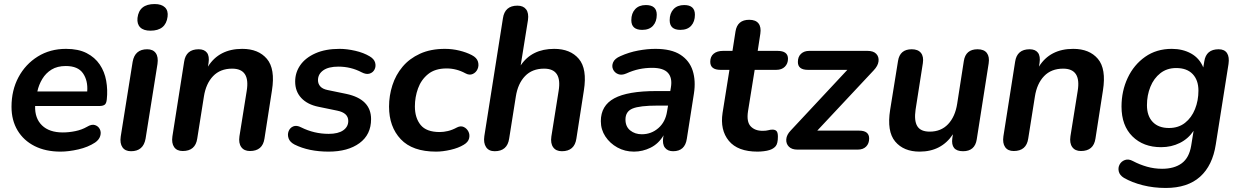

<svg xmlns="http://www.w3.org/2000/svg" viewBox="-20 -741 6142 951"><path d="M280 10Q206 10 151.5 -17.5Q97 -45 67 -95Q37 -145 37 -212Q37 -294 71.5 -358.5Q106 -423 167 -461Q228 -499 307 -499Q368 -499 409 -478Q450 -457 474 -421.5Q498 -386 506 -341Q514 -296 509 -249Q507 -228 498 -222Q489 -216 473 -216H154Q152 -155 188 -120Q224 -85 291 -85Q321 -85 353 -91.5Q385 -98 411 -113Q434 -127 450.5 -121.5Q467 -116 474.5 -101Q482 -86 476.5 -67.5Q471 -49 451 -35Q416 -12 368 -1Q320 10 280 10ZM306 -414Q264 -414 235.5 -396.5Q207 -379 189.5 -350Q172 -321 165 -288H412Q416 -342 391 -378Q366 -414 306 -414Z M725 -589Q691 -589 674.5 -605.5Q658 -622 661 -652Q669 -721 746 -721Q780 -721 797 -704.5Q814 -688 810 -658Q801 -589 725 -589ZM629 8Q600 8 586.5 -11.5Q573 -31 578 -65L637 -435Q648 -497 709 -497Q738 -497 751.5 -478Q765 -459 760 -424L701 -54Q690 8 629 8Z M885 7Q856 7 842.5 -12.5Q829 -32 834 -66L892 -435Q901 -497 964 -497Q992 -497 1005 -480Q1018 -463 1013 -429L1010 -411Q1065 -499 1180 -499Q1260 -499 1302 -449.5Q1344 -400 1327 -293L1290 -55Q1281 7 1218 7Q1189 7 1175 -12.5Q1161 -32 1166 -66L1202 -291Q1220 -401 1130 -401Q1071 -401 1035.5 -364Q1000 -327 990 -263L957 -55Q948 7 885 7Z M1608 10Q1509 10 1439 -25Q1416 -37 1409.5 -55.5Q1403 -74 1409.5 -91Q1416 -108 1432.5 -115Q1449 -122 1472 -110Q1536 -78 1608 -78Q1655 -78 1680 -95.5Q1705 -113 1705 -142Q1705 -182 1650 -193L1558 -212Q1503 -223 1472.5 -255.5Q1442 -288 1442 -337Q1442 -382 1467.5 -418.5Q1493 -455 1542.5 -477Q1592 -499 1662 -499Q1698 -499 1739.5 -489.5Q1781 -480 1811 -462Q1833 -449 1838 -431Q1843 -413 1835.5 -397.5Q1828 -382 1811 -376.5Q1794 -371 1771 -383Q1718 -411 1656 -411Q1607 -411 1581 -392.5Q1555 -374 1555 -344Q1555 -326 1566.5 -313Q1578 -300 1603 -295L1695 -276Q1818 -250 1818 -151Q1818 -74 1760.5 -32Q1703 10 1608 10Z M2140 10Q2023 10 1965 -51.5Q1907 -113 1907 -213Q1907 -267 1923.5 -318.5Q1940 -370 1974 -410.5Q2008 -451 2060.5 -475Q2113 -499 2184 -499Q2220 -499 2255 -490.5Q2290 -482 2317 -468Q2342 -455 2347.5 -435.5Q2353 -416 2345.5 -399Q2338 -382 2321.5 -374.5Q2305 -367 2285 -378Q2241 -402 2192 -402Q2135 -402 2100.5 -374Q2066 -346 2050.5 -303Q2035 -260 2035 -214Q2035 -157 2063.5 -122Q2092 -87 2158 -87Q2177 -87 2198.5 -92Q2220 -97 2244 -110Q2262 -119 2277 -112Q2292 -105 2300 -89.5Q2308 -74 2303.5 -55.5Q2299 -37 2277 -24Q2251 -8 2212 1Q2173 10 2140 10Z M2430 8Q2401 8 2387.5 -12.5Q2374 -33 2379 -67L2471 -650Q2480 -713 2543 -713Q2572 -713 2586 -694.5Q2600 -676 2595 -641L2559 -417Q2614 -499 2725 -499Q2805 -499 2847 -449.5Q2889 -400 2872 -293L2835 -55Q2826 8 2763 8Q2734 8 2720 -11.5Q2706 -31 2711 -65L2747 -291Q2765 -401 2675 -401Q2616 -401 2580.5 -364Q2545 -327 2535 -263L2502 -55Q2493 8 2430 8Z M3120 10Q3075 10 3038 -10.5Q3001 -31 2978.5 -65Q2956 -99 2956 -141Q2956 -218 3022.5 -254Q3089 -290 3231 -290H3300L3303 -308Q3311 -355 3288.5 -380Q3266 -405 3210 -405Q3177 -405 3146 -398.5Q3115 -392 3082 -377Q3059 -367 3041.5 -374Q3024 -381 3016.5 -397.5Q3009 -414 3017 -432.5Q3025 -451 3053 -463Q3095 -482 3140.5 -490.5Q3186 -499 3226 -499Q3305 -499 3350 -470Q3395 -441 3411 -391Q3427 -341 3417 -277L3382 -54Q3373 8 3314 8Q3287 8 3273.5 -9.5Q3260 -27 3265 -61L3267 -71Q3242 -29 3202.5 -9.5Q3163 10 3120 10ZM3159 -76Q3206 -76 3241 -106.5Q3276 -137 3284 -189L3289 -218H3237Q3149 -218 3113.5 -203.5Q3078 -189 3078 -149Q3078 -114 3101.5 -95Q3125 -76 3159 -76ZM3350 -593Q3297 -593 3297 -641Q3297 -675 3316 -695.5Q3335 -716 3369 -716Q3422 -716 3422 -668Q3422 -634 3403.5 -613.5Q3385 -593 3350 -593ZM3161 -593Q3107 -593 3107 -641Q3107 -675 3126 -695.5Q3145 -716 3179 -716Q3233 -716 3233 -668Q3233 -634 3214.5 -613.5Q3196 -593 3161 -593Z M3732 10Q3634 10 3590 -43.5Q3546 -97 3559 -182L3593 -395H3549Q3498 -395 3498 -435Q3498 -461 3515 -475Q3532 -489 3561 -489H3608L3623 -585Q3632 -643 3691 -643Q3723 -643 3737 -625Q3751 -607 3746 -574L3733 -489H3831Q3883 -489 3883 -450Q3883 -426 3867.5 -410.5Q3852 -395 3825 -395H3718L3685 -190Q3677 -138 3698 -115.5Q3719 -93 3757 -93Q3775 -93 3785.5 -96Q3796 -99 3806 -99Q3820 -99 3826.5 -91.5Q3833 -84 3833 -64Q3833 -30 3822 -17Q3811 -4 3792 2Q3780 6 3763 8Q3746 10 3732 10Z M3929 0Q3902 0 3887.5 -14.5Q3873 -29 3874.5 -51Q3876 -73 3896 -94L4177 -395H3982Q3932 -395 3932 -434Q3932 -460 3947.5 -474.5Q3963 -489 3988 -489H4277Q4306 -489 4320 -474.5Q4334 -460 4331.5 -437.5Q4329 -415 4307 -392L4028 -94H4235Q4285 -94 4285 -55Q4285 -30 4270 -15Q4255 0 4229 0Z M4535 10Q4456 10 4414 -40Q4372 -90 4389 -197L4428 -439Q4437 -497 4496 -497Q4527 -497 4541.5 -479Q4556 -461 4551 -428L4515 -198Q4507 -143 4523.5 -116Q4540 -89 4585 -89Q4641 -89 4676 -126Q4711 -163 4721 -227L4754 -439Q4763 -497 4822 -497Q4854 -497 4868 -478.5Q4882 -460 4877 -427L4818 -51Q4809 8 4750 8Q4688 8 4697 -57L4700 -76Q4643 10 4535 10Z M5001 7Q4972 7 4958.5 -12.5Q4945 -32 4950 -66L5008 -435Q5017 -497 5080 -497Q5108 -497 5121 -480Q5134 -463 5129 -429L5126 -411Q5181 -499 5296 -499Q5376 -499 5418 -449.5Q5460 -400 5443 -293L5406 -55Q5397 7 5334 7Q5305 7 5291 -12.5Q5277 -32 5282 -66L5318 -291Q5336 -401 5246 -401Q5187 -401 5151.5 -364Q5116 -327 5106 -263L5073 -55Q5064 7 5001 7Z M5754 190Q5694 190 5640.5 176.5Q5587 163 5547 140Q5526 127 5521.5 108.5Q5517 90 5525.5 74Q5534 58 5552 51.5Q5570 45 5592 57Q5624 74 5660.5 84.5Q5697 95 5736 95Q5796 95 5833 68Q5870 41 5880 -19L5892 -93Q5866 -54 5824 -33Q5782 -12 5731 -12Q5643 -12 5589 -65.5Q5535 -119 5535 -213Q5535 -290 5565.5 -355Q5596 -420 5652 -459.5Q5708 -499 5784 -499Q5838 -499 5879.5 -476Q5921 -453 5940 -407L5945 -437Q5954 -497 6016 -497Q6045 -497 6057.5 -478Q6070 -459 6065 -424L6002 -26Q5986 79 5924 134.5Q5862 190 5754 190ZM5770 -107Q5817 -107 5849.5 -132.5Q5882 -158 5899 -200.5Q5916 -243 5916 -292Q5916 -344 5887.5 -374Q5859 -404 5806 -404Q5760 -404 5727.5 -378.5Q5695 -353 5678 -311Q5661 -269 5661 -220Q5661 -167 5689.5 -137Q5718 -107 5770 -107Z"/></svg>

Font: Nunito
Style: Bold Italic
Weight: 700
Italic angle: -9°
Designer: Vernon Adams
Foundry: Vernon Adams
Version: Version 3.601; ttfautohint (v1.8.2.53-6de2)